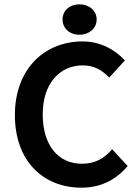

<svg xmlns="http://www.w3.org/2000/svg" viewBox="-20 -858 636 890"><path d="M358 12C445 12 515 -23 569 -85L572 -88L500 -166L496 -162C460 -122 419 -99 360 -99C250 -99 178 -184 178 -328C178 -470 256 -555 364 -555C414 -555 451 -534 483 -502L487 -499L559 -578L556 -581C514 -626 447 -666 363 -666C186 -666 49 -538 49 -325C49 -109 182 12 358 12ZM428 -768C428 -809 393 -838 348 -838C303 -838 270 -809 270 -768C270 -726 303 -697 348 -697C393 -697 428 -726 428 -768Z"/></svg>

Font: Falling Sky
Style: Med
Weight: 500
Designer: Paul D. Hunt
Foundry: Adobe Systems Incorporated
Version: Version 1.02